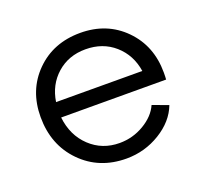

<svg xmlns="http://www.w3.org/2000/svg" viewBox="-100 -643 834 781"><g transform="rotate(-20 317.5 -252.5)"><path d="M318 -49Q375 -49 424 -78Q473 -107 492 -150L560 -125Q536 -62 469 -21Q402 20 323 20Q205 20 128 -58.5Q51 -137 51 -258Q51 -374 126.5 -449.5Q202 -525 319 -525Q434 -525 509 -449Q584 -373 584 -257Q584 -238 583 -227L129 -228Q138 -148 190.5 -98.5Q243 -49 318 -49ZM131 -294 504 -293Q493 -365 442 -410Q391 -455 316 -455Q243 -455 192.5 -410.5Q142 -366 131 -294Z"/></g></svg>

Font: Metropolitano
Style: Regular
Weight: 400
Designer: Fonts by Alex Slobzheninov & Chris M. Simpson / Changes by Cristiano Sobral
Foundry: Fonts by Alex Slobzheninov & Chris M. Simpson / Changes by Cristiano Sobral
Version: Version 1.00;August 30, 2020;FontCreator 13.0.0.2681 64-bit